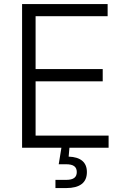

<svg xmlns="http://www.w3.org/2000/svg" viewBox="-20 -748 630 972"><path d="M91.8 0V-727.5H524.9V-666H160.2V-398.4H500V-336.4H160.2V-61.5H529.8V0ZM260.7 204.1V162.6H314.9Q342.8 162.6 355.7 152.8Q368.7 143.1 368.7 123Q368.7 103 355.7 93.3Q342.8 83.5 314 83.5H277.3L293.9 -18.6H331.5V0L327.6 44.9Q373 46.4 396.5 66.2Q419.9 85.9 419.9 123Q419.9 163.6 393.3 183.8Q366.7 204.1 314.9 204.1Z"/></svg>

Font: Inter 18pt Light
Style: Regular
Weight: 300
Designer: Rasmus Andersson
Foundry: rsms
Version: Version 4.001;git-66647c0bb